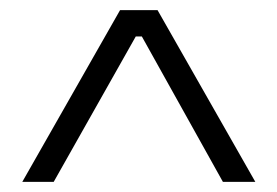

<svg xmlns="http://www.w3.org/2000/svg" viewBox="-20 -678 547 379"><path d="M24 -319 217 -658H291L484 -319H420L260 -606H248L86 -319Z"/></svg>

Font: Bricolage Grotesque ExtraLight
Style: Regular
Weight: 250
Designer: Mathieu Triay
Foundry: Atelier Triay
Version: Version 1.000;gftools[0.9.30]